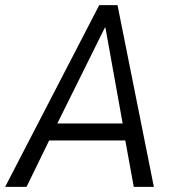

<svg xmlns="http://www.w3.org/2000/svg" viewBox="-38 -725 679 745"><path d="M-18 0 347 -705H418L559 0H481L444 -203L474 -180H125L164 -203L65 0ZM369 -618 176 -229 162 -246H458L441 -229L371 -618Z"/></svg>

Font: Nunito Sans 10pt Condensed
Style: Italic
Weight: 400
Width: 3
Italic angle: -9°
Designer: Vernon Adams
Foundry: Vernon Adams
Version: Version 3.101;gftools[0.9.27]